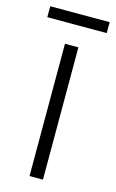

<svg xmlns="http://www.w3.org/2000/svg" viewBox="-125 -702 450 746"><g transform="rotate(15 100.5 -329.0)"><path d="M128 0H74V-532H128ZM220 -658V-614H-19V-658Z"/></g></svg>

Font: Noto Sans Lao Condensed Light
Style: Regular
Weight: 300
Width: 3
Designer: Monotype Design Team
Foundry: Monotype Imaging Inc.
Version: Version 2.003; ttfautohint (v1.8.4.7-5d5b)